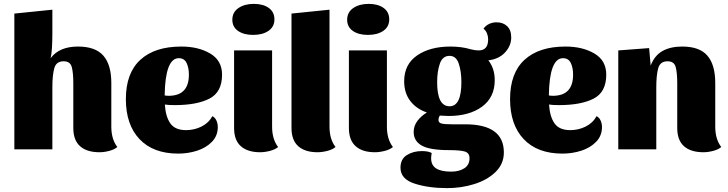

<svg xmlns="http://www.w3.org/2000/svg" viewBox="-20 -770 3755 990"><path d="M241 -470Q286 -530 382 -530Q472 -530 513 -483Q554 -436 554 -342V-117Q554 -52 585 -12Q570 1 543.5 8Q517 15 493 15Q428 15 393 -16Q358 -47 358 -110V-340Q358 -395 350 -424.5Q342 -454 308 -454Q270 -454 260 -418.5Q250 -383 250 -320V0H54V-700L250 -720V-600Q250 -507 241 -470Z M1103 -115Q1103 -70 1073 -39Q1043 -8 996.5 7Q950 22 899 22Q770 22 699.5 -52.5Q629 -127 629 -259Q629 -393 703.5 -461.5Q778 -530 915 -530Q1003 -530 1064 -494Q1125 -458 1125 -385Q1125 -295 1060 -261.5Q995 -228 881 -228Q848 -228 830 -231Q834 -168 858.5 -133.5Q883 -99 939 -99Q982 -99 1019 -117.5Q1056 -136 1075 -171Q1089 -164 1096 -148.5Q1103 -133 1103 -115ZM829 -278Q837 -276 853 -276Q954 -278 954 -385Q954 -421 942 -445.5Q930 -470 902 -470Q832 -470 829 -278Z M1395 -670Q1395 -632 1364.5 -611Q1334 -590 1285 -590Q1237 -590 1207.5 -610.5Q1178 -631 1178 -668Q1178 -707 1209.5 -728.5Q1241 -750 1289 -750Q1337 -750 1366 -729Q1395 -708 1395 -670ZM1414 -12Q1399 1 1372 8Q1345 15 1321 15Q1257 15 1222 -16Q1187 -47 1187 -110V-510H1383V-117Q1383 -52 1414 -12Z M1710 -12Q1695 1 1668 8Q1641 15 1617 15Q1553 15 1518 -16Q1483 -47 1483 -110V-700L1679 -720V-117Q1679 -52 1710 -12Z M1987 -670Q1987 -632 1956.5 -611Q1926 -590 1877 -590Q1829 -590 1799.5 -610.5Q1770 -631 1770 -668Q1770 -707 1801.5 -728.5Q1833 -750 1881 -750Q1929 -750 1958 -729Q1987 -708 1987 -670ZM2006 -12Q1991 1 1964 8Q1937 15 1913 15Q1849 15 1814 -16Q1779 -47 1779 -110V-510H1975V-117Q1975 -52 2006 -12Z M2498 -459Q2531 -417 2531 -357Q2531 -268 2465.5 -220Q2400 -172 2293 -172Q2278 -172 2248 -174Q2241 -164 2241 -151Q2241 -137 2257 -133Q2273 -129 2313 -129H2379Q2578 -129 2578 16Q2578 75 2535.5 116.5Q2493 158 2426 179Q2359 200 2286 200Q2189 200 2117 176.5Q2045 153 2045 95Q2045 50 2078 29.5Q2111 9 2155 9Q2189 9 2206 19Q2203 34 2203 46Q2203 82 2229 98.5Q2255 115 2306 115Q2348 115 2374.5 97.5Q2401 80 2401 46Q2401 19 2377.5 11.5Q2354 4 2293 4Q2196 4 2154.5 -19.5Q2113 -43 2113 -90Q2113 -120 2131.5 -145.5Q2150 -171 2181 -190Q2126 -209 2095 -250Q2064 -291 2064 -351Q2064 -438 2130.5 -484Q2197 -530 2303 -530Q2360 -530 2407 -516Q2429 -510 2448 -510Q2497 -510 2497 -567Q2497 -583 2491 -598Q2485 -613 2473 -622Q2484 -638 2502 -646.5Q2520 -655 2540 -655Q2574 -655 2595 -635Q2616 -615 2616 -577Q2616 -534 2584 -499.5Q2552 -465 2498 -459ZM2359 -346Q2359 -402 2345.5 -442Q2332 -482 2298 -482Q2262 -482 2248 -442Q2234 -402 2234 -346Q2234 -222 2298 -222Q2359 -222 2359 -346Z M3084 -115Q3084 -70 3054 -39Q3024 -8 2977.5 7Q2931 22 2880 22Q2751 22 2680.5 -52.5Q2610 -127 2610 -259Q2610 -393 2684.5 -461.5Q2759 -530 2896 -530Q2984 -530 3045 -494Q3106 -458 3106 -385Q3106 -295 3041 -261.5Q2976 -228 2862 -228Q2829 -228 2811 -231Q2815 -168 2839.5 -133.5Q2864 -99 2920 -99Q2963 -99 3000 -117.5Q3037 -136 3056 -171Q3070 -164 3077 -148.5Q3084 -133 3084 -115ZM2810 -278Q2818 -276 2834 -276Q2935 -278 2935 -385Q2935 -421 2923 -445.5Q2911 -470 2883 -470Q2813 -470 2810 -278Z M3335 -432Q3355 -484 3396 -507Q3437 -530 3498 -530Q3587 -530 3627.5 -483Q3668 -436 3668 -342V-117Q3668 -52 3699 -12Q3684 1 3657.5 8Q3631 15 3607 15Q3542 15 3507 -16Q3472 -47 3472 -110V-340Q3472 -395 3464 -424.5Q3456 -454 3422 -454Q3384 -454 3374 -418.5Q3364 -383 3364 -320V0H3168V-510L3327 -522Z"/></svg>

Font: Sansita ExtraBold
Style: Regular
Weight: 800
Designer: Pablo Cosgaya
Foundry: Omnibus-Type
Version: Version 1.006